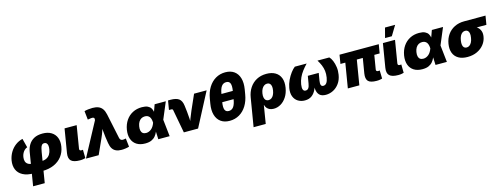

<svg xmlns="http://www.w3.org/2000/svg" viewBox="-18 -1782 7801 2999"><g transform="rotate(-15 3882.5 -282.5)"><path d="M249.5 204.1 337.4 -330.6Q348.1 -393.1 378.9 -443.6Q409.7 -494.1 464.6 -524.2Q519.5 -554.2 603.5 -554.2Q687.5 -554.2 744.4 -519.3Q801.3 -484.4 825.2 -422.4Q849.1 -360.4 835.4 -277.8Q821.3 -191.4 771.5 -126.2Q721.7 -61 639.6 -24.7Q557.6 11.7 447.3 11.7H315.4Q205.1 11.7 137 -24.9Q68.8 -61.5 42.2 -126Q15.6 -190.4 29.3 -272.9Q41.5 -342.8 75.9 -400.9Q110.4 -459 162.8 -498.8Q215.3 -538.6 280.3 -554.2L317.9 -408.7Q294.4 -400.9 274.4 -382.6Q254.4 -364.3 240.2 -337.4Q226.1 -310.5 220.7 -276.9Q214.4 -238.3 223.6 -207.5Q232.9 -176.8 261.5 -158.7Q290 -140.6 340.8 -140.6H472.7Q524.9 -140.6 560.3 -158.7Q595.7 -176.8 616 -209.7Q636.2 -242.7 643.6 -287.6Q649.4 -322.3 645.5 -347.9Q641.6 -373.5 627.9 -387.7Q614.3 -401.9 591.3 -401.9Q564.5 -401.9 550.3 -383.8Q536.1 -365.7 529.5 -337.2Q522.9 -308.6 517.1 -277.8L437.5 204.1Z M1064 2.4Q961.4 2.4 921.1 -36.1Q880.9 -74.7 894.5 -159.2L958 -542.5H1153.8L1093.8 -177.7Q1091.3 -161.1 1099.1 -152.3Q1106.9 -143.6 1124.5 -143.6Q1133.8 -143.6 1139.4 -144.3Q1145 -145 1148.9 -146L1151.4 -10.3Q1139.2 -6.3 1116.5 -2Q1093.8 2.4 1064 2.4Z M1158.7 0 1450.2 -543 1451.2 -552.7Q1454.1 -570.8 1446.8 -579.8Q1439.5 -588.9 1420.9 -590.1Q1402.3 -591.3 1370.6 -585L1344.2 -581.1L1329.1 -721.7Q1354.5 -729.5 1390.9 -733.9Q1427.2 -738.3 1461.4 -738.3Q1516.1 -738.3 1555.4 -722.7Q1594.7 -707 1619.4 -672.6Q1644 -638.2 1656.2 -582L1741.2 -179.7Q1745.6 -160.2 1755.4 -149.7Q1765.1 -139.2 1780 -136.5Q1794.9 -133.8 1814.9 -137.2L1841.3 -142.1L1856.9 -5.9Q1833 2 1799.1 7.1Q1765.1 12.2 1732.9 12.2Q1682.6 12.2 1645.8 -3.7Q1608.9 -19.5 1586.4 -54.2Q1564 -88.9 1555.2 -145.5L1540 -245.6Q1532.2 -300.8 1528.1 -357.4Q1523.9 -414.1 1522.9 -481H1560.5Q1537.1 -414.1 1518.8 -357.7Q1500.5 -301.3 1475.1 -245.6L1364.3 0Z M2116.2 11.7Q2033.7 11.7 1979 -22.9Q1924.3 -57.6 1901.6 -120.8Q1878.9 -184.1 1892.6 -270Q1907.2 -356 1950.2 -418.7Q1993.2 -481.4 2059.1 -515.6Q2125 -549.8 2208 -549.8Q2267.6 -549.8 2302 -533.2Q2336.4 -516.6 2353 -490Q2369.6 -463.4 2374.5 -432.4Q2379.4 -401.4 2379.9 -372.6H2437L2481.9 -275.9L2512.2 0H2328.6L2316.9 -272.5Q2315.9 -305.7 2308.8 -329.6Q2301.8 -353.5 2289.1 -368.7Q2276.4 -383.8 2258.5 -391.6Q2240.7 -399.4 2217.8 -399.4Q2184.1 -399.4 2158.4 -384.3Q2132.8 -369.1 2116 -341.1Q2099.1 -313 2092.3 -272Q2085.4 -231 2092.3 -202.1Q2099.1 -173.3 2119.1 -158.2Q2139.2 -143.1 2171.4 -143.1Q2195.3 -143.1 2217 -151.9Q2238.8 -160.6 2257.6 -176.5Q2276.4 -192.4 2291.3 -216.1Q2306.2 -239.7 2316.4 -269.5L2414.6 -542.5H2595.2L2480.5 -269.5L2404.3 -177.7H2343.8Q2333.5 -148.4 2319.6 -115.7Q2305.7 -83 2281.7 -54Q2257.8 -24.9 2218 -6.6Q2178.2 11.7 2116.2 11.7Z M2741.7 0 2670.9 -379.4Q2669.4 -388.2 2662.6 -392.8Q2655.8 -397.5 2644.5 -397.5H2607.4L2632.3 -545.9H2670.9Q2764.2 -545.9 2807.9 -512.5Q2851.6 -479 2861.3 -399.9L2873.5 -296.9Q2880.4 -241.7 2882.8 -184.6Q2885.3 -127.4 2886.7 -61.5H2854Q2877 -127.4 2897.9 -184.6Q2918.9 -241.7 2943.8 -296.9L3052.2 -542.5H3255.4L2971.7 0Z M3482.9 11.7Q3396.5 11.7 3340.1 -29.3Q3283.7 -70.3 3261.7 -146Q3239.7 -221.7 3256.8 -324.7L3270 -402.8Q3287.1 -506.3 3334 -581.8Q3380.9 -657.2 3450.9 -698.2Q3521 -739.3 3607.4 -739.3Q3694.3 -739.3 3750.7 -698.2Q3807.1 -657.2 3829.1 -581.8Q3851.1 -506.3 3834 -402.8L3820.8 -324.7Q3803.7 -221.7 3756.8 -146Q3710 -70.3 3639.9 -29.3Q3569.8 11.7 3482.9 11.7ZM3508.3 -140.6Q3556.2 -140.6 3584.7 -179.2Q3613.3 -217.8 3627 -301.3L3647.9 -426.3Q3661.6 -509.8 3645.8 -548.3Q3629.9 -586.9 3582 -586.9Q3534.7 -586.9 3506.1 -548.3Q3477.5 -509.8 3463.9 -426.3L3442.9 -301.3Q3429.2 -217.8 3445.1 -179.2Q3460.9 -140.6 3508.3 -140.6ZM3417.5 -299.8 3439 -427.7H3670.9L3649.4 -299.8Z M3814.9 204.1 3891.1 -254.4Q3905.3 -342.8 3949.5 -409.2Q3993.7 -475.6 4062.7 -512.7Q4131.8 -549.8 4221.7 -549.8Q4306.2 -549.8 4364.3 -516.1Q4422.4 -482.4 4447.3 -418Q4472.2 -353.5 4457 -261.2Q4442.9 -176.3 4403.3 -116Q4363.8 -55.7 4309.8 -24.2Q4255.9 7.3 4196.3 7.3Q4158.7 7.3 4131.1 -5.1Q4103.5 -17.6 4086.2 -39.1Q4068.8 -60.5 4062 -88.4H4059.1L4011.2 204.1ZM4151.4 -143.6Q4178.2 -143.6 4199.7 -158.9Q4221.2 -174.3 4235.8 -203.1Q4250.5 -231.9 4256.8 -272Q4263.7 -312 4258.3 -340.3Q4252.9 -368.7 4236.6 -384Q4220.2 -399.4 4193.4 -399.4Q4166.5 -399.4 4144.3 -384Q4122.1 -368.7 4106.7 -340.3Q4091.3 -312 4085 -272Q4078.6 -232.9 4084.5 -203.9Q4090.3 -174.8 4107.2 -159.2Q4124 -143.6 4151.4 -143.6Z M4699.7 7.8Q4638.2 7.8 4590.6 -21Q4543 -49.8 4520.5 -106Q4498 -162.1 4511.7 -243.7Q4522.5 -306.2 4550.5 -365.7Q4578.6 -425.3 4614 -471.9Q4649.4 -518.6 4681.6 -542.5H4873Q4828.6 -496.1 4794.4 -450.7Q4760.3 -405.3 4737.8 -356.2Q4715.3 -307.1 4705.6 -250Q4696.8 -192.9 4708.3 -165.5Q4719.7 -138.2 4750.5 -138.2Q4779.3 -138.2 4796.1 -161.4Q4813 -184.6 4820.3 -232.4L4840.8 -352.1H5017.1L4997.1 -232.4Q4989.3 -184.6 4998.5 -161.4Q5007.8 -138.2 5036.1 -138.2Q5067.4 -138.2 5088.1 -165.5Q5108.9 -192.9 5118.2 -250Q5127.4 -307.6 5121.1 -356.7Q5114.7 -405.8 5095.7 -451.4Q5076.7 -497.1 5047.9 -542.5H5239.3Q5264.2 -518.6 5283.9 -471.9Q5303.7 -425.3 5312 -365.7Q5320.3 -306.2 5309.6 -243.7Q5296.4 -162.1 5255.4 -106Q5214.4 -49.8 5157.5 -21Q5100.6 7.8 5038.6 7.8Q4969.2 7.8 4935.5 -26.9Q4901.9 -61.5 4895.8 -123.3Q4889.6 -185.1 4902.3 -266.6H4926.8Q4912.6 -185.1 4885.7 -123.3Q4858.9 -61.5 4813.7 -26.9Q4768.6 7.8 4699.7 7.8Z M5861.8 2.4Q5759.3 2.4 5724.1 -36.1Q5689 -74.7 5702.6 -159.2L5760.3 -506.8H5946.3L5891.1 -174.3Q5888.2 -157.7 5896 -148.9Q5903.8 -140.1 5921.4 -140.1Q5930.7 -140.1 5937.3 -140.9Q5943.8 -141.6 5947.3 -142.6L5950.7 -10.3Q5938.5 -6.3 5915 -2Q5891.6 2.4 5861.8 2.4ZM5393.6 0 5477.5 -506.8H5663.6L5579.6 0ZM5380.9 -399.4 5404.3 -542.5H6039.1L6015.1 -399.4Z M6211.9 2.4Q6109.4 2.4 6069.1 -36.1Q6028.8 -74.7 6042.5 -159.2L6106 -542.5H6301.8L6241.7 -177.7Q6239.3 -161.1 6247.1 -152.3Q6254.9 -143.6 6272.5 -143.6Q6281.7 -143.6 6287.4 -144.3Q6293 -145 6296.9 -146L6299.3 -10.3Q6287.1 -6.3 6264.4 -2Q6241.7 2.4 6211.9 2.4ZM6158.7 -609.4 6200.2 -768.6H6364.3L6268.1 -609.4Z M6599.1 11.7Q6516.6 11.7 6461.9 -22.9Q6407.2 -57.6 6384.5 -120.8Q6361.8 -184.1 6375.5 -270Q6390.1 -356 6433.1 -418.7Q6476.1 -481.4 6542 -515.6Q6607.9 -549.8 6690.9 -549.8Q6750.5 -549.8 6784.9 -533.2Q6819.3 -516.6 6835.9 -490Q6852.5 -463.4 6857.4 -432.4Q6862.3 -401.4 6862.8 -372.6H6919.9L6964.8 -275.9L6995.1 0H6811.5L6799.8 -272.5Q6798.8 -305.7 6791.7 -329.6Q6784.7 -353.5 6772 -368.7Q6759.3 -383.8 6741.5 -391.6Q6723.6 -399.4 6700.7 -399.4Q6667 -399.4 6641.4 -384.3Q6615.7 -369.1 6598.9 -341.1Q6582 -313 6575.2 -272Q6568.4 -231 6575.2 -202.1Q6582 -173.3 6602.1 -158.2Q6622.1 -143.1 6654.3 -143.1Q6678.2 -143.1 6700 -151.9Q6721.7 -160.6 6740.5 -176.5Q6759.3 -192.4 6774.2 -216.1Q6789.1 -239.7 6799.3 -269.5L6897.5 -542.5H7078.1L6963.4 -269.5L6887.2 -177.7H6826.7Q6816.4 -148.4 6802.5 -115.7Q6788.6 -83 6764.6 -54Q6740.7 -24.9 6700.9 -6.6Q6661.1 11.7 6599.1 11.7Z M7329.1 9.8Q7241.2 9.8 7183.3 -24.2Q7125.5 -58.1 7102.1 -120.4Q7078.6 -182.6 7092.3 -266.1Q7106 -349.6 7149.9 -411.6Q7193.8 -473.6 7262.9 -508.1Q7332 -542.5 7420.4 -542.5H7765.1L7741.2 -399.4H7503.4L7395.5 -395.5Q7370.1 -395.5 7349.1 -380.9Q7328.1 -366.2 7313.7 -337.6Q7299.3 -309.1 7292.5 -266.1Q7285.6 -224.1 7290.8 -195.3Q7295.9 -166.5 7311.8 -151.9Q7327.6 -137.2 7353.5 -137.2Q7378.4 -137.2 7399.2 -151.9Q7419.9 -166.5 7435.1 -195.3Q7450.2 -224.1 7456.5 -266.1Q7463.9 -309.1 7458.5 -337.6Q7453.1 -366.2 7437.3 -380.9Q7421.4 -395.5 7396 -395.5L7404.3 -443.8Q7465.8 -443.8 7515.4 -430.4Q7564.9 -417 7597.9 -390.1Q7630.9 -363.3 7645 -323.7Q7659.2 -284.2 7649.9 -231Q7639.2 -164.6 7596.7 -109.9Q7554.2 -55.2 7485.8 -22.7Q7417.5 9.8 7329.1 9.8Z"/></g></svg>

Font: Inter 16pt Black
Style: Italic
Weight: 900
Italic angle: -9.3988°
Version: Version 4.001;git-66647c0bb